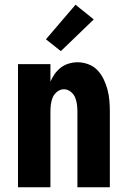

<svg xmlns="http://www.w3.org/2000/svg" viewBox="-20 -791 540 811"><path d="M56 0V-520H193V-446Q200 -463 211 -478.5Q222 -494 237 -505.5Q252 -517 270.5 -522.5Q289 -528 308 -528Q331 -528 353.5 -519.5Q376 -511 392 -494Q408 -477 418 -456Q428 -435 434 -412.5Q440 -390 442 -366.5Q444 -343 444 -320V0H307V-320Q307 -335 305 -350.5Q303 -366 297 -380Q291 -394 278 -404Q265 -414 250 -414Q235 -414 222 -404Q209 -394 203 -380Q197 -366 195 -350.5Q193 -335 193 -320V0ZM237 -575 174 -625 299 -771 376 -709Z"/></svg>

Font: Iosevka SS18 Heavy
Style: Regular
Weight: 900
Monospace: yes
Designer: Belleve Invis
Foundry: Belleve Invis
Version: Version 25.1.1; ttfautohint (v1.8.4)